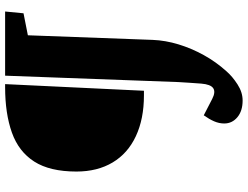

<svg xmlns="http://www.w3.org/2000/svg" viewBox="-129 -611 969 751"><g transform="rotate(-90 355.5 -235.5)"><path d="M404 67Q406 39 407.5 17.5Q409 -4 410 -23L435 -700H686L679 -628L593 -611L575 -123Q573 -73 557.5 -22Q542 29 515.5 77Q489 125 452 166Q432 189 401 209Q370 229 338 229Q297 229 272.5 208.5Q248 188 248 157Q248 137 256.5 117.5Q265 98 280 77L344 110Q371 124 386 114Q401 104 404 67ZM376 -157H358Q266 -157 198.5 -188.5Q131 -220 95.5 -279.5Q60 -339 60 -421Q60 -525 99 -586Q138 -647 212.5 -673.5Q287 -700 390 -700H402Z"/></g></svg>

Font: Literata ExtraBold
Style: Italic
Weight: 800
Italic angle: -2°
Designer: Latin by Veronika Burian and Jose Scaglione. Greek by Irene Vlachou. Cyrillic by Vera Evstafieva
Foundry: TypeTogether
Version: Version 3.002